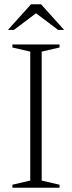

<svg xmlns="http://www.w3.org/2000/svg" viewBox="-20 -878 336 898"><path d="M258.5 -14V0H38V-14L121.5 -33.5V-636.5L38 -656V-670H258.5V-656L175 -636.5V-33.5ZM252 -738 148.5 -816 45 -738H17L125 -858H172L280 -738Z"/></svg>

Font: Newsreader Text Light
Style: Regular
Weight: 300
Designer: Hugues Gentile
Foundry: Production Type
Version: Version 1.001